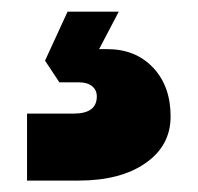

<svg xmlns="http://www.w3.org/2000/svg" viewBox="-20 -30 343 333"><path d="M97.2 -9.8H186L151.9 55.2H166Q215.3 55.2 245.6 87.4Q275.9 119.6 275.9 171.9Q275.9 222.7 232.4 252.9Q189 283.2 116.2 283.2H26.9V167H107.9Q147.9 167 147.9 137.2Q147.9 126 139.6 119.4Q131.3 112.8 117.2 112.8H83L58.1 75.2Z"/></svg>

Font: Overused Grotesk ExtraBold
Style: Regular
Weight: 800
Version: Version 0.002